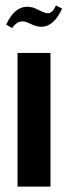

<svg xmlns="http://www.w3.org/2000/svg" viewBox="-20 -691 252 711"><path d="M24.9 -586.9 2.9 -600.1Q33.7 -666 80.1 -666Q95.2 -666 109.9 -660.2L133.8 -648.9Q147.5 -642.1 157.2 -642.1Q174.8 -642.1 187 -670.9L210 -659.2Q179.2 -591.8 132.8 -591.8Q119.6 -591.8 101.1 -599.1L79.1 -608.9Q73.2 -611.8 64 -611.8Q41.5 -611.8 24.9 -586.9ZM44.9 -495.1H167V0H44.9Z"/></svg>

Font: Moniqa Black Paragraph
Style: Regular
Weight: 900
Designer: Rajesh Rajput
Foundry: Rajesh Rajput
Version: Version 1.000